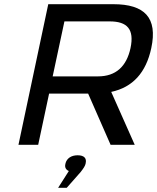

<svg xmlns="http://www.w3.org/2000/svg" viewBox="-20 -690 749 915"><path d="M520 -670H210L68 0H162L214 -244H400L507 0H622L510 -252C613 -274 676 -344 701 -461C732 -606 669 -670 520 -670ZM231 -326 287 -588H503C586 -588 621 -551 602 -461C583 -373 532 -326 447 -326ZM257 205H298L365 129C378 112 385 102 388 90V89C394 65 382 50 350 50C319 50 298 65 292 89V90C287 107 294 119 308 125Z"/></svg>

Font: LT Wave Text Italic
Style: Regular
Weight: 400
Designer: Daniel Lyons
Version: Version 2.5 (Glyphs App)